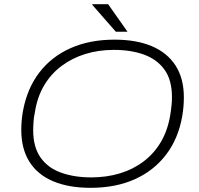

<svg xmlns="http://www.w3.org/2000/svg" viewBox="-20 -888 953 920"><path d="M414 12Q309 12 234.5 -19.5Q160 -51 121 -113Q82 -175 82 -265Q82 -288 84 -311Q86 -334 90 -356Q110 -464 168 -540Q226 -616 317.5 -657Q409 -698 529 -698Q634 -698 708 -666.5Q782 -635 821.5 -573.5Q861 -512 861 -421Q861 -399 859 -376Q857 -353 853 -330Q834 -223 775.5 -146.5Q717 -70 625.5 -29Q534 12 414 12ZM417 -38Q490 -38 553.5 -57Q617 -76 667.5 -114Q718 -152 751 -208Q784 -264 796 -338Q798 -351 799.5 -362.5Q801 -374 802 -384Q803 -394 803.5 -403.5Q804 -413 804 -422Q804 -505 768 -554.5Q732 -604 669.5 -626.5Q607 -649 526 -649Q453 -649 389.5 -629.5Q326 -610 275 -572Q224 -534 191 -478Q158 -422 147 -349Q144 -336 142.5 -324Q141 -312 140.5 -302Q140 -292 139.5 -282.5Q139 -273 139 -264Q139 -183 174.5 -133Q210 -83 273 -60.5Q336 -38 417 -38ZM535 -736 422 -865 423 -868H498L591 -736Z"/></svg>

Font: Archivo SemiExpanded Thin
Style: Italic
Weight: 250
Width: 6
Italic angle: -10°
Designer: Hector Gatti
Foundry: Omnibus-Type
Version: Version 2.001